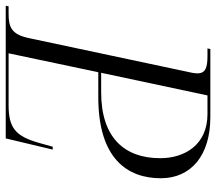

<svg xmlns="http://www.w3.org/2000/svg" viewBox="-62 -692 754 670"><g transform="rotate(-90 315.0 -357.0)"><path d="M241 0H479L481 -10H455C416 -10 394 -16 394 -45C394 -55 397 -71 401 -87L517 -633C530 -694 555 -704 602 -704H628L630 -714H167L128 -550H138L152 -600C175 -679 203 -704 283 -704H464L398 -391H311C96 -391 28 -289 28 -173C28 -67 108 0 241 0ZM252 -10C145 -10 98 -89 98 -175C98 -300 170 -381 328 -381H396L317 -10Z"/></g></svg>

Font: Noto Serif Display Light
Style: Italic
Weight: 300
Italic angle: -12°
Designer: Monotype Design Team
Foundry: Monotype Imaging Inc.
Version: Version 2.009